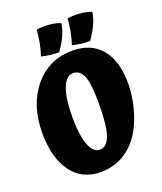

<svg xmlns="http://www.w3.org/2000/svg" viewBox="-169 -1039 986 1167"><g transform="rotate(-20 324.5 -455.5)"><path d="M368 -733Q488 -733 553.5 -654.5Q619 -576 619 -432Q619 -354 598 -273.5Q577 -193 540 -131Q494 -57 428 -18.5Q362 20 279 20Q159 20 92 -72.5Q25 -165 25 -323Q25 -504 120 -618.5Q215 -733 368 -733ZM321 -110Q366 -110 388 -172Q410 -234 410 -377Q410 -500 390.5 -551.5Q371 -603 325 -603Q279 -603 254.5 -537Q230 -471 230 -351Q230 -237 253.5 -173.5Q277 -110 321 -110ZM363 -913Q357 -873 339 -834Q321 -795 290 -751Q258 -751 230.5 -754.5Q203 -758 177 -765Q190 -804 198 -846Q206 -888 208 -927Q246 -933 288.5 -929.5Q331 -926 363 -913ZM563 -913Q557 -873 539 -834Q521 -795 490 -751Q458 -751 430.5 -754.5Q403 -758 377 -765Q390 -804 398 -846Q406 -888 408 -927Q446 -933 488.5 -929.5Q531 -926 563 -913Z"/></g></svg>

Font: Atma
Style: Bold
Weight: 700
Designer: Gregori Vincens, Jeremie Hornus, Riccardo Olocco, Yoann Minet.
Foundry: black foundry
Version: Version 1.102;PS 1.100;hotconv 1.0.86;makeotf.lib2.5.63406